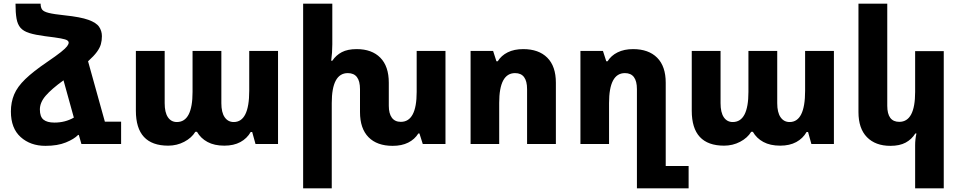

<svg xmlns="http://www.w3.org/2000/svg" viewBox="-20 -780 5202 1040"><path d="M421 0 407 -49H403Q382 -27 337 -8.5Q292 10 226 10Q145 10 92 -37.5Q39 -85 39 -176Q39 -226 56.5 -268Q74 -310 117 -351.5Q160 -393 235 -444Q285 -478 310 -498Q335 -518 343.5 -529.5Q352 -541 352 -549Q352 -556 344 -561.5Q336 -567 309 -572Q282 -577 224 -584Q171 -591 139 -601Q107 -611 91 -629.5Q75 -648 69.5 -679.5Q64 -711 64 -760H200Q200 -740 208 -728.5Q216 -717 244 -710Q272 -703 330 -697Q416 -688 459 -672.5Q502 -657 517 -634.5Q532 -612 532 -584Q532 -561 526.5 -541Q521 -521 505 -499Q489 -477 457 -448L548 -121H636V0ZM196 -187Q196 -148 215.5 -132Q235 -116 275 -116Q333 -116 380 -143L324 -345Q259 -298 227.5 -261.5Q196 -225 196 -187Z M891 9Q716 9 716 -180V-504H872V-221Q872 -171 889.5 -145Q907 -119 938 -119Q1023 -119 1023 -282V-504H1179V-221Q1179 -171 1197 -145Q1215 -119 1246 -119Q1330 -119 1330 -288V-504H1486V0H1364L1346 -65H1338Q1318 -30 1282 -10.5Q1246 9 1195 9Q1141 9 1104 -11Q1067 -31 1047 -66H1038Q1018 -33 978 -12Q938 9 891 9Z M2237 -504H2393V0H2270L2252 -57H2246Q2226 -25 2191 -7.5Q2156 10 2107 10Q2022 10 1976 -37Q1930 -84 1930 -173V-297Q1930 -384 1864 -384Q1777 -384 1777 -222V240H1622V-760H1780V-540Q1780 -518 1778.5 -495.5Q1777 -473 1774 -451H1780Q1800 -481 1831.5 -497.5Q1863 -514 1912 -514Q1994 -514 2040 -467.5Q2086 -421 2086 -332V-207Q2086 -165 2102.5 -142.5Q2119 -120 2151 -120Q2237 -120 2237 -282Z M2529 0V-504H2651L2669 -448H2676Q2695 -479 2730 -496.5Q2765 -514 2814 -514Q2898 -514 2944.5 -467.5Q2991 -421 2991 -332V0H2835V-297Q2835 -384 2770 -384Q2684 -384 2684 -223V0Z M3430 240V-297Q3430 -384 3365 -384Q3279 -384 3279 -222V0H3124V-504H3246L3264 -448H3271Q3290 -479 3325.5 -496.5Q3361 -514 3409 -514Q3493 -514 3539.5 -467.5Q3586 -421 3586 -332V119H3710V240Z M3902 9Q3727 9 3727 -180V-504H3883V-221Q3883 -171 3900.5 -145Q3918 -119 3949 -119Q4034 -119 4034 -282V-504H4190V-221Q4190 -171 4208 -145Q4226 -119 4257 -119Q4341 -119 4341 -288V-504H4497V0H4375L4357 -65H4349Q4329 -30 4293 -10.5Q4257 9 4206 9Q4152 9 4115 -11Q4078 -31 4058 -66H4049Q4029 -33 3989 -12Q3949 9 3902 9Z M5092 240H4937V6Q4937 -25 4944 -57H4938Q4918 -25 4885.5 -7.5Q4853 10 4803 10Q4722 10 4676 -37Q4630 -84 4630 -173V-760H4786V-207Q4786 -120 4851 -120Q4937 -120 4937 -282V-503H5092Z"/></svg>

Font: Noto Sans Armenian SemiCondensed ExtraBold
Style: Regular
Weight: 800
Width: 4
Designer: Monotype Design Team
Foundry: Monotype Imaging Inc.
Version: Version 2.008; ttfautohint (v1.8.4.7-5d5b)